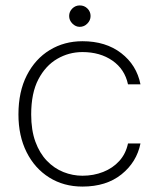

<svg xmlns="http://www.w3.org/2000/svg" viewBox="-20 -676 586 708"><path d="M284 12Q215 12 161.5 -21.5Q108 -55 78 -115Q48 -175 48 -254Q48 -338 79 -398.5Q110 -459 163.5 -491.5Q217 -524 284 -524Q370 -524 427 -480Q484 -436 498 -365H452Q440 -421 394.5 -452.5Q349 -484 284 -484Q234 -484 191 -459Q148 -434 121.5 -383.5Q95 -333 95 -254Q95 -196 110.5 -153.5Q126 -111 153 -83Q180 -55 214 -41.5Q248 -28 284 -28Q325 -28 360.5 -42Q396 -56 420 -82.5Q444 -109 452 -147H498Q484 -78 428 -33Q372 12 284 12ZM274 -577Q259 -577 247 -589Q235 -601 235 -617Q235 -633 246.5 -644.5Q258 -656 274 -656Q291 -656 302.5 -644.5Q314 -633 314 -617Q314 -601 302 -589Q290 -577 274 -577Z"/></svg>

Font: DM Sans 12pt ExtraLight
Style: Regular
Weight: 250
Version: Version 4.004;gftools[0.9.30]